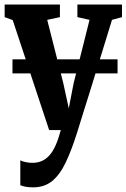

<svg xmlns="http://www.w3.org/2000/svg" viewBox="-22 -573 557 846"><path d="M123.5 252.5Q107 252.5 91.8 250Q76.5 247.5 67.5 243V133Q74.5 138 90.5 141.2Q106.5 144.5 121 144.5Q143.5 144.5 162 136.5Q180.5 128.5 195.8 111.5Q211 94.5 223.2 67Q235.5 39.5 246 0H194.5L34 -484.5L-1.5 -497.5V-553H242V-497.5L186 -485.5L257 -206L281 -95.5L302.5 -206.5L372.5 -485.5L319 -497.5V-553H515.5V-497.5L471.5 -485.5Q441.5 -388.5 418 -311.8Q394.5 -235 376.5 -177.2Q358.5 -119.5 346 -79.8Q333.5 -40 326.5 -17Q319.5 6 317 13.5Q293 89.5 267.5 143Q242 196.5 208 224.5Q174 252.5 123.5 252.5ZM496 -311.5V-249.5H33V-311.5Z"/></svg>

Font: Merriweather 24pt SemiCondensed
Style: Bold
Weight: 700
Width: 4
Designer: Eben Sorkin
Foundry: Eben Sorkin
Version: Version 2.100